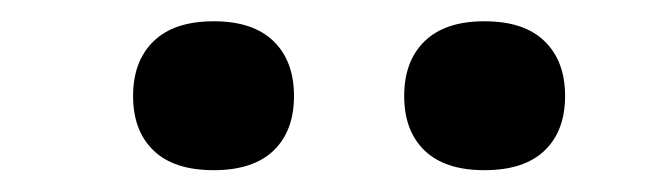

<svg xmlns="http://www.w3.org/2000/svg" viewBox="-20 -798 616 176"><path d="M424 -642Q388 -642 369.2 -660Q350.5 -678 350.5 -710Q350.5 -742 369.2 -760.2Q388 -778.5 424 -778.5Q460.5 -778.5 479.2 -760.2Q498 -742 498 -710Q498 -678 479.2 -660Q460.5 -642 424 -642ZM176 -642Q139.5 -642 120.8 -660Q102 -678 102 -710Q102 -742 120.8 -760.2Q139.5 -778.5 176 -778.5Q212 -778.5 230.8 -760.2Q249.5 -742 249.5 -710Q249.5 -678 230.8 -660Q212 -642 176 -642Z"/></svg>

Font: Encode Sans Semi Expanded SemiBold
Style: Regular
Weight: 600
Width: 6
Designer: Multiple Designers
Foundry: Impallari Type
Version: Version 3.000; ttfautohint (v1.8.3) -l 8 -r 50 -G 200 -x 14 